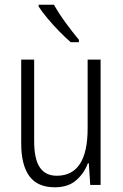

<svg xmlns="http://www.w3.org/2000/svg" viewBox="-20 -785 521 815"><path d="M407 -532V0H363L357 -92H353Q337 -49 303 -19.5Q269 10 213 10Q139 10 104.5 -37.5Q70 -85 70 -176V-532H125V-186Q125 -110 149 -74.5Q173 -39 221 -39Q352 -39 352 -240V-532ZM209 -765Q229 -729 259 -688Q289 -647 315 -616V-606H280Q258 -625 232 -651.5Q206 -678 182.5 -706Q159 -734 144 -757V-765Z"/></svg>

Font: Noto Sans Ethiopic Condensed Light
Style: Regular
Weight: 300
Width: 3
Designer: Monotype Design Team
Foundry: Monotype Imaging Inc.
Version: Version 2.102; ttfautohint (v1.8.4.7-5d5b)